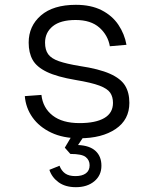

<svg xmlns="http://www.w3.org/2000/svg" viewBox="-20 -562 640 797"><path d="M310 12Q242 12 192.5 -11.5Q143 -35 115 -74.5Q87 -114 83 -163L152 -168Q158 -114 198.5 -82.5Q239 -51 310 -51Q377 -51 413 -72Q449 -93 449 -135Q449 -160 437.5 -177Q426 -194 393 -206.5Q360 -219 294 -230Q217 -243 174.5 -263.5Q132 -284 115.5 -313.5Q99 -343 99 -385Q99 -454 150 -498Q201 -542 295 -542Q358 -542 402 -519.5Q446 -497 471.5 -459Q497 -421 505 -376L436 -370Q428 -416 392.5 -447.5Q357 -479 294 -479Q231 -479 199 -453Q167 -427 167 -385Q167 -355 180 -337Q193 -319 224.5 -308Q256 -297 311 -288Q391 -276 436 -256Q481 -236 499 -207Q517 -178 517 -135Q517 -65 460 -26.5Q403 12 310 12ZM295 215Q251 215 223 194.5Q195 174 185 143L227 126Q235 147 250.5 158Q266 169 293 169Q321 169 336.5 157.5Q352 146 352 124Q352 103 336 90Q320 77 272 77L249 51L284 -8H336L304 40Q352 42 376.5 64.5Q401 87 401 126Q401 166 371.5 190.5Q342 215 295 215Z"/></svg>

Font: Geist Mono Light
Style: Regular
Weight: 300
Monospace: yes
Designer: Basement.studio, Andrés Briganti, Mateo Zaragoza
Foundry: Basement.studio, Vercel, Andrés Briganti, Guido Ferreyra, Mateo Zaragoza
Version: Version 1.500; ttfautohint (v1.8.4.7-5d5b)